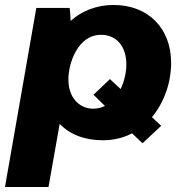

<svg xmlns="http://www.w3.org/2000/svg" viewBox="-42 -552 740 772"><path d="M531 24 606 -46 569 -81C618 -140 646 -219 646 -300C646 -438 554 -532 415 -532C344 -532 286 -507 242 -468C241 -489 240 -509 238 -520H104L-22 200H153L198 -54C238 -12 297 12 372 12C415 12 455 2 489 -16ZM332 -115C282 -115 233 -154 233 -233C233 -298 271 -412 364 -412C427 -412 466 -365 466 -293C466 -264 459 -227 443 -194L400 -234L334 -171L380 -126C366 -119 350 -115 332 -115Z"/></svg>

Font: Fixel Display ExtraBold
Style: Italic
Weight: 800
Italic angle: -10°
Designer: AlfaBravo + MacPaw
Foundry: Kyrylo Tkachov, Marchela Mozhyna, Serhii Makarenko, Maria Weinstein, Zakhar Kryvoshyya
Version: Version 1.210;Glyphs 3.2 (3217)